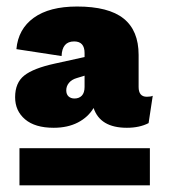

<svg xmlns="http://www.w3.org/2000/svg" viewBox="-20 -680 516 583"><path d="M143.1 -292Q86.4 -292 56.2 -317.6Q25.9 -343.3 25.9 -384.8Q25.9 -428.7 53.7 -450.7Q81.5 -472.7 146 -486.8L236.8 -506.8V-519Q236.8 -554.2 205.1 -554.2Q168.5 -554.2 167 -509.8L29.8 -530.8Q35.2 -591.8 82.5 -626Q129.9 -660.2 213.9 -660.2Q309.6 -660.2 355.2 -623.8Q400.9 -587.4 400.9 -513.2V-416Q400.9 -386.2 425.8 -386.2Q438 -386.2 443.8 -389.2L431.2 -306.2Q403.8 -292 365.2 -292Q284.2 -292 264.2 -352.1Q247.6 -324.2 216.6 -308.1Q185.5 -292 143.1 -292ZM181.2 -405.8Q181.2 -393.6 188.2 -387.2Q195.3 -380.9 206.1 -380.9Q220.2 -380.9 228.5 -389.6Q236.8 -398.4 236.8 -416V-450.2L212.9 -442.9Q197.8 -438.5 189.5 -428.5Q181.2 -418.5 181.2 -405.8ZM39.1 -117.2V-230H435.1V-117.2Z"/></svg>

Font: Work Sans Black
Style: Regular
Weight: 900
Designer: Wei Huang
Foundry: Wei Huang
Version: Version 2.012